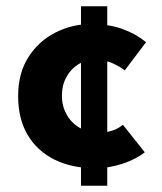

<svg xmlns="http://www.w3.org/2000/svg" viewBox="-20 -526 519 614"><path d="M239 -506H323V68H239ZM443 -39Q414 -16 370.5 -2Q327 12 285 12Q210 12 154.5 -15.5Q99 -43 68.5 -94.5Q38 -146 38 -219Q38 -292 71 -343.5Q104 -395 157.5 -422Q211 -449 270 -449Q329 -449 372.5 -433Q416 -417 447 -391L379 -301Q365 -312 340.5 -323.5Q316 -335 283 -335Q254 -335 230 -320Q206 -305 192 -279Q178 -253 178 -219Q178 -187 193 -160Q208 -133 234.5 -117.5Q261 -102 297 -102Q320 -102 339.5 -108.5Q359 -115 373 -127Z"/></svg>

Font: Reem Kufi
Style: Regular
Weight: 400
Designer: Khaled Hosny
Version: Version 1.6